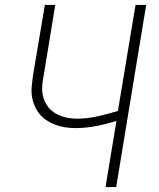

<svg xmlns="http://www.w3.org/2000/svg" viewBox="-20 -755 640 775"><path d="M406 0 450 -267Q409 -254 367.5 -246Q326 -238 285 -238Q264 -238 243.5 -241Q223 -244 204.5 -251Q186 -258 169.5 -268.5Q153 -279 140.5 -294Q128 -309 120 -327.5Q112 -346 109 -366Q106 -386 108 -407Q110 -428 113 -449L161 -735H203L155 -442Q152 -426 150.5 -409.5Q149 -393 151.5 -377Q154 -361 160.5 -346.5Q167 -332 176.5 -320.5Q186 -309 199 -300.5Q212 -292 227 -286.5Q242 -281 258 -278.5Q274 -276 291 -276Q333 -276 374 -285.5Q415 -295 456 -307L527 -735H570L449 0Z"/></svg>

Font: Iosevka Curly XLtEx
Style: Italic
Weight: 200
Width: 7
Italic angle: -9°
Monospace: yes
Designer: Belleve Invis
Foundry: Belleve Invis
Version: Version 11.1.0; ttfautohint (v1.8.3)